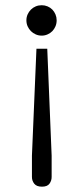

<svg xmlns="http://www.w3.org/2000/svg" viewBox="-20 -533 315 728"><path d="M118.2 -348.1H159.2L175.8 57.1V138.2Q175.8 152.3 167.5 163.6Q159.2 174.8 139.2 174.8Q118.7 174.8 109.9 163.6Q101.1 152.3 101.1 138.2V57.1ZM194.8 -456.1Q194.8 -443.8 190.4 -433.3Q186 -422.9 178.5 -415Q170.9 -407.2 160.4 -402.6Q149.9 -397.9 138.2 -397.9Q126 -397.9 115.5 -402.6Q105 -407.2 97.2 -415Q89.4 -422.9 84.7 -433.3Q80.1 -443.8 80.1 -456.1Q80.1 -467.8 84.7 -478.3Q89.4 -488.8 97.2 -496.6Q105 -504.4 115.5 -508.8Q126 -513.2 138.2 -513.2Q149.9 -513.2 160.4 -508.8Q170.9 -504.4 178.5 -496.6Q186 -488.8 190.4 -478.3Q194.8 -467.8 194.8 -456.1Z"/></svg>

Font: Stint Ultra Expanded
Style: Regular
Weight: 400
Width: 7
Designer: Astigmatic (AOETI)
Foundry: Astigmatic (AOETI)
Version: Version 1.000